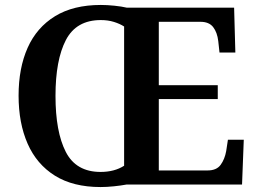

<svg xmlns="http://www.w3.org/2000/svg" viewBox="-20 -745 1039 775"><path d="M386 10Q275 10 201.5 -36Q128 -82 91.5 -165Q55 -248 55 -359Q55 -470 91.5 -552Q128 -634 202 -679.5Q276 -725 387 -725Q412 -725 441.5 -722Q471 -719 492 -714H925L930 -533H866L861 -579Q857 -614 840.5 -635.5Q824 -657 789 -657H621V-401H859V-345H621V-57H818Q854 -57 870.5 -79.5Q887 -102 893 -135L900 -181H964L957 0H490Q469 4 440 7Q411 10 386 10ZM386 -51Q442 -51 481 -76V-638Q464 -649 440 -656.5Q416 -664 387 -664Q288 -664 246 -583.5Q204 -503 204 -358Q204 -213 245.5 -132Q287 -51 386 -51Z"/></svg>

Font: Noto Serif Tibetan SemiBold
Style: Regular
Weight: 600
Designer: Monotype Design Team
Foundry: Monotype Imaging Inc.
Version: Version 2.103; ttfautohint (v1.8.4.7-5d5b)